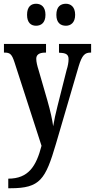

<svg xmlns="http://www.w3.org/2000/svg" viewBox="-20 -770 505 1022"><path d="M331 -633C355 -633 380 -648 380 -691C380 -735 355 -750 331 -750C303 -750 280 -735 280 -691C280 -648 303 -633 331 -633ZM172 -633C198 -633 222 -648 222 -691C222 -735 198 -750 172 -750C146 -750 124 -735 124 -691C124 -648 146 -633 172 -633ZM24 181V232H36C194 232 222 185 278 -5L399 -418C417 -477 432 -490 462 -490H465V-536H294V-490L298 -489C330 -488 345 -481 345 -455C345 -438 341 -417 335 -399L286 -205C276 -166 269 -133 263 -98C259 -129 249 -177 232 -236L186 -395C178 -420 173 -441 173 -457C173 -476 185 -490 221 -490H225V-536H1V-490H5C33 -490 43 -482 57 -439L201 6C173 114 132 181 24 181Z"/></svg>

Font: Noto Serif Sinhala ExtraCondensed SemiBold
Style: Regular
Weight: 600
Width: 2
Designer: Jelle Bosma - Monotype Design Team
Foundry: Monotype Imaging Inc.
Version: Version 2.007